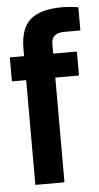

<svg xmlns="http://www.w3.org/2000/svg" viewBox="-49 -674 365 706"><g transform="rotate(-5 133.5 -321.0)"><path d="M160.2 0H52.7V-386.7H0V-475.1H52.7V-502Q52.7 -577.6 90.3 -609.9Q127.9 -642.1 207 -642.1Q237.8 -642.1 267.1 -636.7V-551.3H208Q160.2 -551.3 160.2 -511.2V-475.1H247.6V-386.7H160.2Z"/></g></svg>

Font: Agdasima
Style: Bold
Weight: 700
Width: 3
Designer: The DocRepair Project, Patric King
Foundry: Google
Version: Version 2.002